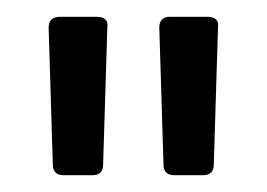

<svg xmlns="http://www.w3.org/2000/svg" viewBox="-20 -770 318 229"><path d="M90 -561H56Q43 -561 43 -574L38 -737Q38 -750 52 -750H95Q110 -750 108 -737L103 -574Q103 -561 90 -561ZM222 -561H188Q175 -561 175 -574L170 -737Q170 -750 183 -750H227Q242 -750 240 -737L235 -574Q235 -561 222 -561Z"/></svg>

Font: Sanchez
Style: Regular
Weight: 400
Designer: Daniel Hernández
Foundry: LatinoType
Version: Version 1.001